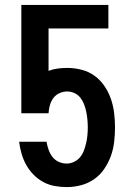

<svg xmlns="http://www.w3.org/2000/svg" viewBox="-20 -755 540 783"><path d="M252 8Q227 8 202.5 3.5Q178 -1 156 -13Q134 -25 116.5 -43Q99 -61 87 -82.5Q75 -104 68 -128Q61 -152 58 -177H170V-175Q173 -159 178.5 -143.5Q184 -128 194 -115Q204 -102 219.5 -95Q235 -88 252 -88Q267 -88 282 -95Q297 -102 307 -114.5Q317 -127 322.5 -142Q328 -157 331.5 -172.5Q335 -188 336.5 -203.5Q338 -219 338 -235Q338 -251 336.5 -267Q335 -283 332 -298Q329 -313 323.5 -328Q318 -343 308.5 -355.5Q299 -368 284.5 -375Q270 -382 254 -382Q238 -382 222.5 -375Q207 -368 197.5 -355Q188 -342 183.5 -326Q179 -310 178 -293H67V-735H422V-639H178V-466Q196 -473 215.5 -475.5Q235 -478 254 -478Q284 -478 313 -470.5Q342 -463 365.5 -446Q389 -429 406 -404Q423 -379 432.5 -351Q442 -323 445.5 -294Q449 -265 449 -235Q449 -206 445.5 -176Q442 -146 432 -118.5Q422 -91 405 -66Q388 -41 363.5 -24Q339 -7 310 0.5Q281 8 252 8Z"/></svg>

Font: Zed Mono
Style: Bold
Weight: 700
Monospace: yes
Designer: Belleve Invis
Foundry: Belleve Invis
Version: Version 1.0.0; ttfautohint (v1.8.4)